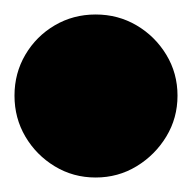

<svg xmlns="http://www.w3.org/2000/svg" viewBox="-82 -513 265 265"><g transform="rotate(90 50.5 -380.5)"><path d="M-62 -380Q-62 -349 -47 -323.5Q-32 -298 -6.5 -283Q19 -268 50 -268Q81 -268 106.5 -283Q132 -298 147.5 -323.5Q163 -349 163 -380Q163 -411 147.5 -436.5Q132 -462 106.5 -477.5Q81 -493 50 -493Q19 -493 -6.5 -477.5Q-32 -462 -47 -436.5Q-62 -411 -62 -380Z"/></g></svg>

Font: Linefont Black
Style: Regular
Weight: 900
Monospace: yes
Version: Version 3.002;gftools[0.9.33]